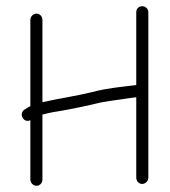

<svg xmlns="http://www.w3.org/2000/svg" viewBox="-20 -544 548 620"><path d="M420 -505V-269H417C371.5 -263.3 324 -259.3 279 -247C230.1 -234.8 165.3 -225.1 117 -214V-480C117 -490.6 108.6 -500 98 -500C87.4 -500 78 -490.6 78 -480V-201C70.5 -197.8 65.6 -193.8 59 -190C38.7 -175.5 57.3 -145 78 -156V36C78 46.6 87.4 56 98 56C108.6 56 117 46.6 117 36V-174C127 -176.7 138.7 -179.3 152 -182C190.7 -187.7 249.7 -199.7 288 -209C321.8 -217.7 357.6 -220.6 390 -226L420 -230V30C420 40.6 428.4 50 439 50C449.6 50 459 40.6 459 30V-505C459 -515.6 449.6 -524 439 -524C428.4 -524 420 -515.6 420 -505Z"/></svg>

Font: Just Breathe
Style: Regular
Weight: 400
Foundry: Cannot Into Space Fonts
Version: Version 0.72